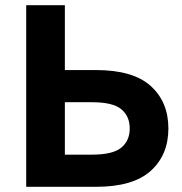

<svg xmlns="http://www.w3.org/2000/svg" viewBox="-20 -720 700 740"><path d="M81 0V-700H230V-450H350Q493 -450 561 -388.5Q629 -327 629 -225Q629 -123 561 -61.5Q493 0 350 0ZM230 -124H335Q415 -124 447.5 -151Q480 -178 480 -225Q480 -272 447.5 -299Q415 -326 335 -326H230Z"/></svg>

Font: Golos Text SemiBold
Style: Regular
Weight: 600
Designer: A.Korolkova, Vitaly Kuzmin
Foundry: ParaType Ltd
Version: Version 2.004